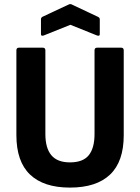

<svg xmlns="http://www.w3.org/2000/svg" viewBox="-20 -882 667 914"><path d="M313 11Q188 11 123 -51Q58 -113 58 -239V-642Q58 -655 70 -655H184Q196 -655 196 -642V-244Q196 -177 224.5 -143Q253 -109 313 -109Q375 -109 402.5 -143Q430 -177 430 -244V-642Q430 -655 442 -655H557Q569 -655 569 -642V-238Q569 -113 504 -51Q439 11 313 11ZM188 -713Q175 -709 175 -719V-790Q175 -798 182 -802L306 -860Q315 -865 323 -860L446 -802Q455 -798 455 -790V-719Q455 -709 442 -713L315 -764Z"/></svg>

Font: Sofia Sans Semi Condensed ExtraBold
Style: Regular
Weight: 800
Designer: Botio Nikoltchev, Ani Petrova
Foundry: lettersoup
Version: Version 4.100